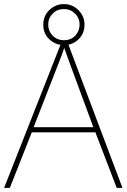

<svg xmlns="http://www.w3.org/2000/svg" viewBox="-20 -916 617 936"><path d="M549 0 445 -271H135L28 0H0L282 -716H307L577 0ZM325 -594Q321 -606 316 -619Q311 -632 305.5 -648Q300 -664 293 -682Q288 -667 282.5 -651.5Q277 -636 271 -621.5Q265 -607 260 -593L144 -296H435ZM292 -696Q252 -696 221.5 -723.5Q191 -751 191 -796Q191 -839 221 -867.5Q251 -896 292 -896Q333 -896 362.5 -866.5Q392 -837 392 -796Q392 -752 362.5 -724Q333 -696 292 -696ZM292 -720Q326 -720 347 -742.5Q368 -765 368 -796Q368 -828 345.5 -850Q323 -872 292 -872Q259 -872 237 -850Q215 -828 215 -796Q215 -765 236.5 -742.5Q258 -720 292 -720Z"/></svg>

Font: Noto Sans Thai Thin
Style: Regular
Weight: 250
Designer: Monotype Design Team
Foundry: Monotype Imaging Inc.
Version: Version 2.001